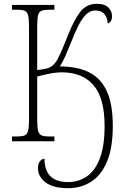

<svg xmlns="http://www.w3.org/2000/svg" viewBox="-20 -740 651 1006"><path d="M337 246Q258 246 218.5 215.5Q179 185 179 141Q179 117 189.5 104.5Q200 92 213 92Q214 214 336 214Q392 214 435.5 184Q479 154 503.5 89Q528 24 528 -80Q528 -227 469.5 -294Q411 -361 304 -361Q273 -361 234.5 -353Q196 -345 175 -339V-110Q175 -73 180 -54.5Q185 -36 198 -30.5Q211 -25 236 -25H265V0H43V-25H72Q96 -25 109 -30.5Q122 -36 127 -54Q132 -72 132 -108V-605Q132 -642 127 -660Q122 -678 109.5 -683.5Q97 -689 73 -689H43V-714H265V-689H236Q211 -689 197.5 -683.5Q184 -678 179.5 -660Q175 -642 175 -605V-373Q221 -378 239 -386Q257 -394 271 -413Q281 -425 298 -463.5Q315 -502 336 -555Q366 -632 399 -676Q432 -720 487 -720Q531 -720 549 -699.5Q567 -679 567 -657Q567 -623 544 -617Q543 -648 527 -666.5Q511 -685 480 -685Q446 -685 418.5 -650.5Q391 -616 359 -534Q338 -482 323 -447.5Q308 -413 293 -392Q384 -392 446 -361.5Q508 -331 539.5 -262.5Q571 -194 571 -81Q571 35 540.5 107Q510 179 457 212.5Q404 246 337 246Z"/></svg>

Font: Noto Serif SemiCondensed ExtraLight
Style: Regular
Weight: 200
Width: 4
Designer: Monotype Design Team
Foundry: Monotype Imaging Inc.
Version: Version 2.014